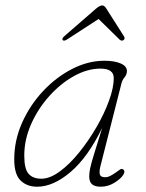

<svg xmlns="http://www.w3.org/2000/svg" viewBox="-20 -681 538 708"><path d="M350.5 -69Q345.5 -49.5 348 -38.5Q350.5 -27.5 367.5 -27.5Q377.5 -27.5 387.5 -32.8Q397.5 -38 408.5 -46Q417.5 -53 423 -56.2Q428.5 -59.5 433 -57Q443.5 -51 434.5 -36Q425.5 -22 402 -7.2Q378.5 7.5 351 7.5Q331 7.5 320 -1Q309 -9.5 309 -31Q309 -43.5 312.5 -60.5Q316 -77.5 326.5 -111.5Q337 -145.5 357 -210Q304.5 -101.5 240.5 -47Q176.5 7.5 117 7.5Q79.5 7.5 56 -15.2Q32.5 -38 32.5 -93.5Q32.5 -163.5 61.5 -228.5Q90.5 -293.5 138.8 -345Q187 -396.5 246 -426.8Q305 -457 365 -457Q402 -457 425 -447Q448 -437 448 -419Q448 -406.5 439.5 -396.2Q431 -386 428 -374ZM69.5 -107Q69.5 -58 85.5 -40Q101.5 -22 132.5 -22Q164 -22 200.5 -48.8Q237 -75.5 272 -119Q307 -162.5 336 -212.5Q365 -262.5 382.2 -310.2Q399.5 -358 399.5 -393Q399.5 -428 350.5 -428Q302.5 -428 253.2 -400.8Q204 -373.5 162.2 -327.2Q120.5 -281 95 -223.8Q69.5 -166.5 69.5 -107ZM434.5 -532.5Q428 -529 421 -535L343.5 -611L226.5 -535Q216.5 -529 212 -532.5Q206.5 -537.5 216 -546.5L334.5 -649.5Q348.5 -661 357 -661Q365 -661 372 -649.5L437.5 -546.5Q442.5 -537.5 434.5 -532.5Z"/></svg>

Font: Fraunces 9pt SuperSoft Thin
Style: Italic
Weight: 100
Italic angle: -16°
Version: Version 1.000;[0bf87f6ff]